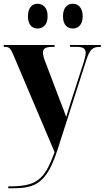

<svg xmlns="http://www.w3.org/2000/svg" viewBox="-22 -776 558 1024"><path d="M367 -624C392 -624 419 -641 419 -689C419 -738 392 -756 367 -756C339 -756 314 -738 314 -689C314 -641 339 -624 367 -624ZM178 -624C205 -624 232 -641 232 -689C232 -738 205 -756 178 -756C152 -756 127 -738 127 -689C127 -641 152 -624 178 -624ZM22 218V228H48C170 228 228 198 285 22L439 -458C457 -512 472 -526 511 -526H516V-536H351V-526H387C421 -526 435 -517 435 -494C435 -483 431 -466 425 -446L356 -233C348 -207 340 -181 331 -152C323 -176 313 -202 298 -240L220 -445C212 -465 207 -483 207 -496C207 -517 221 -526 258 -526H269V-536H-2V-526H7C28 -526 36 -515 51 -479L269 35C214 191 167 218 22 218Z"/></svg>

Font: Noto Serif Display Condensed ExtraBold
Style: Regular
Weight: 800
Width: 3
Designer: Monotype Design Team
Foundry: Monotype Imaging Inc.
Version: Version 2.009